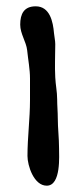

<svg xmlns="http://www.w3.org/2000/svg" viewBox="-20 -711 207 608"><path d="M75 -462V-394C75 -335 67 -276 67 -217C67 -187 87 -123 128 -123C174 -123 167 -219 167 -242C167 -274 163 -305 163 -337C163 -357 161 -377 161 -397C161 -420 156 -443 155 -466C153 -501 155 -536 155 -571C155 -583 152 -594 151 -606C148 -642 138 -691 93 -691C56 -691 44 -667 44 -633C44 -604 63 -579 66 -552C69 -522 75 -492 75 -462Z"/></svg>

Font: ChillLongCangKaiShu Bold
Style: Regular
Weight: 700
Version: Version 3.500;Glyphs 3.1.1 (3135)